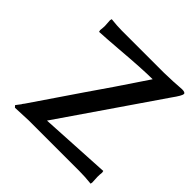

<svg xmlns="http://www.w3.org/2000/svg" viewBox="-170 -806 962 962"><g transform="rotate(45 311.0 -324.5)"><path d="M224.1 -64 602.1 -85 604 -75.2Q602.1 -59.6 602.1 -43Q602.1 -33.2 604 -4.9L602.1 4.9Q557.1 0 517.1 0H159.2L64.9 3.9L56.2 -5.9Q58.6 -8.8 66.4 -19.3Q74.2 -29.8 77.1 -33.2H76.2Q77.6 -36.1 81.1 -40Q84.5 -43.9 85 -44.9Q298.3 -358.9 341.8 -420.9Q450.7 -583.5 452.1 -585Q381.3 -585 223.1 -571.8Q142.1 -565.4 94.2 -563L91.8 -573.2Q94.2 -592.8 94.2 -605Q94.2 -607.4 91.8 -643.1L94.2 -652.8Q139.2 -647.9 168.9 -647.9H469.2Q490.2 -647.9 534.4 -650.1Q578.6 -652.3 591.8 -653.8Q615.2 -653.8 615.2 -643.1Q615.2 -631.3 583 -586.9Q549.8 -539.1 421.4 -351.3Q293 -163.6 224.1 -64Z"/></g></svg>

Font: Linear Smooth
Style: Bold
Weight: 700
Designer: Philipp H. Poll, Flanker
Foundry: Philipp H. Poll, reworked by Flanker
Version: Version 1.061 | FøM Fix